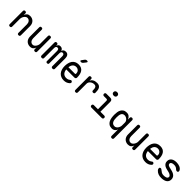

<svg xmlns="http://www.w3.org/2000/svg" viewBox="506 -2792 4989 4989"><g transform="rotate(45 3000.0 -297.5)"><path d="M185 -316V-35Q185 -12 174 -1Q163 10 140 10Q117 10 106 -1Q95 -12 95 -35V-515Q95 -538 106 -549Q117 -560 140 -560Q163 -560 174 -549Q185 -538 185 -515V-456Q199 -504 233 -532Q267 -560 322 -560Q362 -560 395.5 -546.5Q429 -533 453.5 -508Q478 -483 491.5 -448Q505 -413 505 -370V-35Q505 -12 494 -1Q483 10 460 10Q437 10 426 -1Q415 -12 415 -35V-344Q415 -370 408 -393.5Q401 -417 387.5 -435Q374 -453 354 -464Q334 -475 307 -475Q280 -475 257.5 -459Q235 -443 219 -419.5Q203 -396 194 -368Q185 -340 185 -316Z M1015 -234V-515Q1015 -538 1026 -549Q1037 -560 1060 -560Q1083 -560 1094 -549Q1105 -538 1105 -515V-35Q1105 -12 1094 -1Q1083 10 1060 10Q1037 10 1026 -1Q1015 -12 1015 -35V-94Q1001 -46 967 -18Q933 10 878 10Q838 10 804.5 -3.5Q771 -17 746.5 -42Q722 -67 708.5 -102Q695 -137 695 -180V-515Q695 -538 706 -549Q717 -560 740 -560Q763 -560 774 -549Q785 -538 785 -515V-206Q785 -180 792 -156.5Q799 -133 812.5 -115Q826 -97 846 -86Q866 -75 893 -75Q920 -75 942.5 -91Q965 -107 981 -130.5Q997 -154 1006 -182Q1015 -210 1015 -234Z M1303 0Q1283 0 1269 -10Q1255 -20 1255 -42V-520Q1255 -539 1268 -549.5Q1281 -560 1300 -560Q1320 -560 1332.5 -549.5Q1345 -539 1345 -520V-485Q1356 -520 1375 -540Q1394 -560 1435 -560Q1478 -560 1502.5 -537.5Q1527 -515 1532 -485Q1540 -517 1565 -538.5Q1590 -560 1635 -560Q1666 -560 1687 -549Q1708 -538 1721 -518.5Q1734 -499 1739.5 -473.5Q1745 -448 1745 -418V-42Q1745 -20 1731.5 -10Q1718 0 1698 0Q1678 0 1664.5 -10Q1651 -20 1651 -42V-409Q1651 -436 1639.5 -458.5Q1628 -481 1596 -481Q1565 -481 1553.5 -459Q1542 -437 1542 -410V-37Q1542 -17 1530 -8.5Q1518 0 1500 0Q1482 0 1470 -8.5Q1458 -17 1458 -37V-409Q1458 -435 1447 -458Q1436 -481 1404 -481Q1373 -481 1361 -459.5Q1349 -438 1349 -410V-42Q1349 -20 1336 -10Q1323 0 1303 0Z M2259 -132Q2278 -132 2290.5 -118.5Q2303 -105 2303 -88Q2303 -79 2298.5 -70.5Q2294 -62 2282 -50Q2266 -35 2248 -24Q2230 -13 2209.5 -5Q2189 3 2166.5 6.5Q2144 10 2119 10Q2061 10 2015.5 -9.5Q1970 -29 1938.5 -65.5Q1907 -102 1890 -154.5Q1873 -207 1873 -272Q1873 -329 1885.5 -381.5Q1898 -434 1925.5 -473.5Q1953 -513 1997 -536.5Q2041 -560 2105 -560Q2165 -560 2205 -539.5Q2245 -519 2269.5 -482Q2294 -445 2304.5 -395.5Q2315 -346 2315 -287Q2315 -269 2302 -254.5Q2289 -240 2268 -240H1965Q1969 -200 1982 -169.5Q1995 -139 2015 -119.5Q2035 -100 2061.5 -90Q2088 -80 2120 -80Q2165 -80 2191.5 -94Q2218 -108 2233 -120Q2241 -127 2246 -129.5Q2251 -132 2259 -132ZM1965 -320H2209Q2214 -320 2219.5 -326Q2225 -332 2225 -353Q2225 -374 2217 -395Q2209 -416 2193.5 -432.5Q2178 -449 2155.5 -459.5Q2133 -470 2105 -470Q2074 -470 2049.5 -459Q2025 -448 2007.5 -428Q1990 -408 1979.5 -380.5Q1969 -353 1965 -320ZM2103 -645Q2072 -645 2066 -657Q2060 -669 2079 -694L2128 -759Q2138 -772 2150.5 -778.5Q2163 -785 2180 -785Q2212 -785 2218.5 -772.5Q2225 -760 2205 -734L2153 -669Q2143 -657 2131 -651Q2119 -645 2103 -645Z M2555 10Q2532 10 2521 -1Q2510 -12 2510 -35V-515Q2510 -538 2521 -549Q2532 -560 2555 -560Q2578 -560 2589 -549Q2600 -538 2600 -515V-456Q2617 -504 2663.5 -532Q2710 -560 2784 -560Q2829 -560 2857.5 -544Q2886 -528 2902 -501Q2918 -474 2924 -438Q2930 -402 2930 -362V-350Q2930 -327 2919 -316Q2908 -305 2885 -305Q2862 -305 2851 -316Q2840 -327 2840 -350V-362Q2840 -385 2837 -406.5Q2834 -428 2825 -445Q2816 -462 2799 -472Q2782 -482 2753 -482Q2727 -482 2700 -473Q2673 -464 2650.5 -447Q2628 -430 2614 -405.5Q2600 -381 2600 -350V-35Q2600 -12 2589 -1Q2578 10 2555 10Z M3512 -90Q3532 -90 3543.5 -77.5Q3555 -65 3555 -45Q3555 -25 3543.5 -12.5Q3532 0 3512 0H3128Q3108 0 3096.5 -12.5Q3085 -25 3085 -45Q3085 -65 3096.5 -77.5Q3108 -90 3128 -90H3280V-400Q3280 -420 3270 -430Q3260 -440 3240 -440H3149Q3129 -440 3117 -452.5Q3105 -465 3105 -485Q3105 -505 3117 -517.5Q3129 -530 3149 -530H3290Q3331 -530 3350.5 -510.5Q3370 -491 3370 -450V-90ZM3320 -629Q3287 -629 3268 -646Q3249 -663 3249 -692Q3249 -722 3268 -739.5Q3287 -757 3320 -757Q3353 -757 3372 -739.5Q3391 -722 3391 -692Q3391 -663 3372 -646Q3353 -629 3320 -629Z M4065 -560Q4088 -560 4099 -548.5Q4110 -537 4110 -514V145Q4110 168 4099 179Q4088 190 4065 190Q4042 190 4031 179Q4020 168 4020 145V-94Q4011 -49 3974.5 -19.5Q3938 10 3883 10Q3820 10 3780 -17.5Q3740 -45 3718 -88.5Q3696 -132 3688 -186Q3680 -240 3680 -294Q3680 -341 3687 -388Q3694 -435 3715 -473.5Q3736 -512 3774 -536Q3812 -560 3873 -560Q3902 -560 3925 -552Q3948 -544 3966 -529.5Q3984 -515 3997.5 -495Q4011 -475 4020 -450V-514Q4020 -537 4031 -548.5Q4042 -560 4065 -560ZM3882 -470Q3849 -470 3827 -456.5Q3805 -443 3792.5 -418.5Q3780 -394 3775 -360.5Q3770 -327 3770 -288Q3770 -250 3774 -212.5Q3778 -175 3791.5 -145.5Q3805 -116 3830 -98Q3855 -80 3898 -80Q3925 -80 3947.5 -95Q3970 -110 3986 -133Q4002 -156 4011 -183Q4020 -210 4020 -234V-344Q4020 -368 4008.5 -390.5Q3997 -413 3978 -430.5Q3959 -448 3934 -459Q3909 -470 3882 -470Z M4615 -234V-515Q4615 -538 4626 -549Q4637 -560 4660 -560Q4683 -560 4694 -549Q4705 -538 4705 -515V-35Q4705 -12 4694 -1Q4683 10 4660 10Q4637 10 4626 -1Q4615 -12 4615 -35V-94Q4601 -46 4567 -18Q4533 10 4478 10Q4438 10 4404.5 -3.5Q4371 -17 4346.5 -42Q4322 -67 4308.5 -102Q4295 -137 4295 -180V-515Q4295 -538 4306 -549Q4317 -560 4340 -560Q4363 -560 4374 -549Q4385 -538 4385 -515V-206Q4385 -180 4392 -156.5Q4399 -133 4412.5 -115Q4426 -97 4446 -86Q4466 -75 4493 -75Q4520 -75 4542.5 -91Q4565 -107 4581 -130.5Q4597 -154 4606 -182Q4615 -210 4615 -234Z M5259 -132Q5278 -132 5290.5 -118.5Q5303 -105 5303 -88Q5303 -79 5298.5 -70.5Q5294 -62 5282 -50Q5266 -35 5248 -24Q5230 -13 5209.5 -5Q5189 3 5166.5 6.5Q5144 10 5119 10Q5061 10 5015.5 -9.5Q4970 -29 4938.5 -65.5Q4907 -102 4890 -154.5Q4873 -207 4873 -272Q4873 -329 4885.5 -381.5Q4898 -434 4925.5 -473.5Q4953 -513 4997 -536.5Q5041 -560 5105 -560Q5165 -560 5205 -539.5Q5245 -519 5269.5 -482Q5294 -445 5304.5 -395.5Q5315 -346 5315 -287Q5315 -269 5302 -254.5Q5289 -240 5268 -240H4965Q4969 -200 4982 -169.5Q4995 -139 5015 -119.5Q5035 -100 5061.5 -90Q5088 -80 5120 -80Q5165 -80 5191.5 -94Q5218 -108 5233 -120Q5241 -127 5246 -129.5Q5251 -132 5259 -132ZM4965 -320H5209Q5214 -320 5219.5 -326Q5225 -332 5225 -353Q5225 -374 5217 -395Q5209 -416 5193.5 -432.5Q5178 -449 5155.5 -459.5Q5133 -470 5105 -470Q5074 -470 5049.5 -459Q5025 -448 5007.5 -428Q4990 -408 4979.5 -380.5Q4969 -353 4965 -320Z M5701 10Q5671 10 5643 6Q5615 2 5590.5 -7.5Q5566 -17 5543.5 -32.5Q5521 -48 5501 -71Q5491 -82 5486 -96Q5481 -110 5481 -124Q5481 -146 5493 -154Q5505 -162 5519 -162Q5530 -162 5539 -158Q5548 -154 5559 -144Q5591 -116 5621.5 -98Q5652 -80 5700 -80Q5717 -80 5739.5 -82Q5762 -84 5782 -91.5Q5802 -99 5816 -113Q5830 -127 5830 -150Q5830 -172 5816 -187.5Q5802 -203 5782 -213.5Q5762 -224 5739.5 -230.5Q5717 -237 5700 -240Q5666 -247 5631 -257Q5596 -267 5567.5 -285Q5539 -303 5520.5 -332Q5502 -361 5502 -406Q5502 -448 5518 -477Q5534 -506 5561 -524.5Q5588 -543 5624 -551.5Q5660 -560 5700 -560Q5765 -560 5818 -538.5Q5871 -517 5897 -475Q5904 -464 5906.5 -455Q5909 -446 5909 -439Q5909 -423 5899 -411Q5889 -399 5869 -399Q5860 -399 5848 -402.5Q5836 -406 5825 -417Q5801 -441 5773.5 -455.5Q5746 -470 5700 -470Q5678 -470 5658.5 -466.5Q5639 -463 5624 -455Q5609 -447 5600.5 -435.5Q5592 -424 5592 -407Q5592 -387 5602.5 -373.5Q5613 -360 5629.5 -352Q5646 -344 5665 -339Q5684 -334 5700 -331Q5738 -323 5777 -311.5Q5816 -300 5848 -280Q5880 -260 5900 -228.5Q5920 -197 5920 -149Q5920 -105 5902 -74.5Q5884 -44 5854 -25.5Q5824 -7 5784.5 1.5Q5745 10 5701 10Z"/></g></svg>

Font: Maple Mono NF
Style: Regular
Weight: 400
Monospace: yes
Designer: subframe7536
Version: Version 7.000